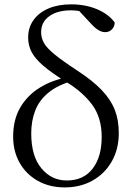

<svg xmlns="http://www.w3.org/2000/svg" viewBox="-20 -825 605 860"><path d="M270.4 14.4Q201.8 14.4 149.5 -14.9Q97.2 -44.3 68.1 -95.6Q38.9 -146.9 38.9 -213.3Q38.9 -289.5 71.1 -344.1Q103.2 -398.7 158.8 -432.8Q214.4 -467 285.5 -479.7V-487.2L306.2 -463.1Q236.9 -443.5 195.8 -409Q154.7 -374.6 137.3 -328.6Q119.9 -282.6 119.9 -227.5Q119.9 -125.9 165.3 -71.3Q210.7 -16.6 279.1 -16.6Q354 -16.6 394.8 -69.4Q435.5 -122.1 435.5 -211.8Q435.5 -297.6 393.4 -355.1Q351.3 -412.6 277.4 -457.5Q209.4 -499.6 172.3 -532Q135.3 -564.3 120.7 -593.6Q106.1 -622.9 106.1 -656.9Q106.1 -701.6 130.1 -735.1Q154 -768.6 197.1 -787Q240.2 -805.5 298.3 -805.5Q362.9 -805.5 414.6 -783.7Q466.3 -761.9 493.8 -724.3Q493.6 -706.4 481.6 -693.7Q469.6 -681 450.8 -681Q435.5 -681 419.8 -690.8Q404.1 -700.5 386.3 -720.5L325.2 -785.9L383.8 -777.9L388.2 -755.9Q369.6 -767.3 346.6 -773Q323.5 -778.7 297.7 -778.7Q237.5 -778.7 200.9 -752.6Q164.2 -726.5 164.2 -680.2Q164.2 -655.4 176.6 -633Q188.9 -610.5 224.1 -581.6Q259.3 -552.7 327.8 -507.8Q395 -463.9 435.3 -421.8Q475.7 -379.6 493.9 -333.6Q512.1 -287.5 512.1 -229.1Q512.1 -157.2 480.8 -102.2Q449.5 -47.2 394.8 -16.4Q340.1 14.4 270.4 14.4Z"/></svg>

Font: Noto Serif SC ExtraLight
Style: Regular
Weight: 200
Designer: Ryoko NISHIZUKA 西塚涼子 (kana & ideographs); Frank Grießhammer (Latin, Greek & Cyrillic); Wenlong ZHANG 张文龙 (bopomofo); San
Foundry: Adobe
Version: Version 2.002-H1;hotconv 1.1.0;makeotfexe 2.6.0